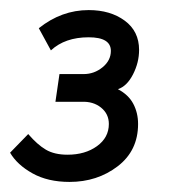

<svg xmlns="http://www.w3.org/2000/svg" viewBox="-23 -553 350 381"><path d="M-3 -250 33 -287Q51 -266 68 -256Q85 -246 111 -246Q146 -246 169.5 -263Q193 -280 193 -307Q193 -327 177.5 -339.5Q162 -352 139 -351H87L95 -406H143Q164 -406 180.5 -419.5Q197 -433 197 -452Q197 -479 153 -479Q106 -479 78 -453L54 -497Q99 -533 153 -533Q196 -533 224.5 -512Q253 -491 253 -454Q253 -429 241 -405.5Q229 -382 211 -376Q232 -365 241.5 -347Q251 -329 251 -307Q251 -254 210.5 -223Q170 -192 115 -192Q72 -192 41.5 -209Q11 -226 -3 -250Z"/></svg>

Font: Bellota
Style: Italic
Weight: 400
Italic angle: -7.5°
Designer: Kemie Guaida
Foundry: Kemie Guaida
Version: Version 4.001